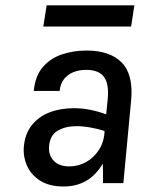

<svg xmlns="http://www.w3.org/2000/svg" viewBox="-20 -683 554 716"><path d="M217 12.5Q164.5 12.5 130.2 -9Q96 -30.5 80.8 -65Q65.5 -99.5 69 -138Q74 -185.5 99 -216.8Q124 -248 164.5 -263.8Q205 -279.5 255.5 -279.5Q287.5 -279.5 318 -273.2Q348.5 -267 376 -256.5L381.5 -311.5Q387.5 -369 368 -395.8Q348.5 -422.5 302 -422.5Q275 -422.5 253.5 -413.8Q232 -405 218.5 -387.8Q205 -370.5 202.5 -344H106Q111 -399 139 -432Q167 -465 210 -479.8Q253 -494.5 302.5 -494.5Q390.5 -494.5 434.2 -449.5Q478 -404.5 469 -308.5L440 0H364Q364 -18.5 364 -36.5Q364 -54.5 363.5 -73Q338.5 -30.5 302 -9Q265.5 12.5 217 12.5ZM238.5 -62.5Q272.5 -62.5 301.8 -79Q331 -95.5 349.8 -125.5Q368.5 -155.5 370 -194.5Q345.5 -202.5 317.5 -207.5Q289.5 -212.5 264.5 -212.5Q224.5 -212.5 195.5 -195.8Q166.5 -179 163 -138Q160 -106 179.8 -84.2Q199.5 -62.5 238.5 -62.5ZM154 -663H481L469 -584H141.5Z"/></svg>

Font: Karla Medium
Style: Italic
Weight: 500
Italic angle: -8°
Designer: Jonathan Pinhorn
Version: Version 2.001